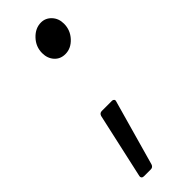

<svg xmlns="http://www.w3.org/2000/svg" viewBox="-192 -480 571 571"><g transform="rotate(-45 93.5 -195.0)"><path d="M70 -398Q70 -425 89 -445Q108 -465 132 -465Q151 -465 164.5 -450.5Q178 -436 178 -414Q178 -387 159.5 -367Q141 -347 117 -347Q96 -347 83 -361.5Q70 -376 70 -398ZM16 65 62 -142Q65 -151 74 -151H117Q121 -151 123.5 -148Q126 -145 124 -140L66 66Q63 75 54 75H25Q20 75 17.5 72Q15 69 16 65Z"/></g></svg>

Font: Barlow Condensed
Style: Italic
Weight: 400
Width: 3
Italic angle: -7°
Designer: Jeremy Tribby
Foundry: Tribby Type
Version: Version 1.408